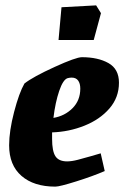

<svg xmlns="http://www.w3.org/2000/svg" viewBox="-20 -686 463 715"><path d="M174 -193V-169Q174 -123 186.5 -104Q199 -85 230 -85Q247 -85 270 -91Q293 -97 319 -104.5Q345 -112 355 -115L370 -49Q326 -30 264 -10.5Q202 9 186 9Q106 9 60 -31Q14 -71 14 -145Q14 -198 32.5 -269Q51 -340 71 -375Q103 -400 183 -436.5Q263 -473 285 -473Q345 -473 384 -451Q423 -429 423 -378Q423 -323 387.5 -282Q352 -241 294.5 -218Q237 -195 174 -193ZM179 -247Q221 -254 250 -283Q279 -312 279 -356Q279 -375 271 -386Q263 -397 247 -397Q240 -397 232 -395Q215 -390 200.5 -347.5Q186 -305 179 -247ZM209 -659 338 -666 356 -637 329 -537H198Z"/></svg>

Font: Grenze ExtraBold
Style: Italic
Weight: 800
Italic angle: -10°
Designer: Renata Polastri
Foundry: Omnibus-Type
Version: Version 1.002; ttfautohint (v1.8)